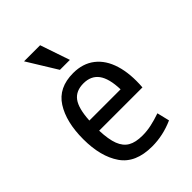

<svg xmlns="http://www.w3.org/2000/svg" viewBox="-193 -723 824 824"><g transform="rotate(-45 219.0 -311.5)"><path d="M236.3 12.7Q135.7 12.7 92.3 -50.3Q48.8 -113.3 48.8 -218.8Q48.8 -323.2 89.4 -386.7Q129.9 -450.2 218.8 -450.2Q277.3 -450.2 316.9 -419.4Q356.4 -388.7 374 -331.5Q391.6 -274.4 385.7 -196.3H123Q125 -141.6 137.2 -109.9Q149.4 -78.1 173.8 -64Q198.2 -49.8 240.2 -49.8Q267.6 -49.8 294.4 -55.7Q321.3 -61.5 352.5 -72.3L366.2 -15.6Q302.7 12.7 236.3 12.7ZM313.5 -256.8Q311.5 -324.2 288.1 -356Q264.6 -387.7 218.8 -387.7Q172.9 -387.7 150.4 -357.4Q127.9 -327.1 124 -256.8ZM188.5 -500 105.5 -634.8H203.1L249 -500Z"/></g></svg>

Font: Sudo Variable
Style: Regular
Weight: 400
Monospace: yes
Designer: Jens Kutilek
Foundry: Jens Kutilek
Version: Version 0.040